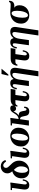

<svg xmlns="http://www.w3.org/2000/svg" viewBox="1989 -2769 1030 5048"><g transform="rotate(-90 2504.0 -245.0)"><path d="M279 -161H314Q303 -79 264 -34.5Q225 10 159 10Q138 10 115.5 4Q93 -2 75 -19.5Q57 -37 49 -69.5Q41 -102 48 -155L88 -435L78 -445H29L34 -480Q60 -480 93.5 -480.5Q127 -481 160.5 -483.5Q194 -486 220 -490L229 -480L180 -129Q176 -96 182.5 -75.5Q189 -55 211 -55Q225 -55 238.5 -65Q252 -75 263 -98Q274 -121 279 -161Z M614 -605Q614 -576 633 -550Q652 -524 680.5 -497Q709 -470 737.5 -437Q766 -404 785 -361Q804 -318 804 -260Q804 -185 769 -123.5Q734 -62 673.5 -26Q613 10 536 10Q446 10 393 -43Q340 -96 340 -192Q340 -269 374.5 -327Q409 -385 473 -417.5Q537 -450 624 -450L614 -415Q578 -415 548.5 -382.5Q519 -350 501.5 -296Q484 -242 484 -178Q484 -103 506.5 -64Q529 -25 555 -25Q579 -25 602 -45.5Q625 -66 639.5 -108Q654 -150 654 -213Q654 -255 640.5 -287Q627 -319 606.5 -345.5Q586 -372 562 -396Q538 -420 517.5 -445.5Q497 -471 483.5 -500.5Q470 -530 470 -568Q470 -618 494 -656.5Q518 -695 560 -717.5Q602 -740 656 -740Q709 -740 752 -713.5Q795 -687 821 -619L783 -599Q752 -645 726.5 -660Q701 -675 682 -675Q654 -675 634 -654.5Q614 -634 614 -605Z M1113 -161H1148Q1137 -79 1098 -34.5Q1059 10 993 10Q972 10 949.5 4Q927 -2 909 -19.5Q891 -37 883 -69.5Q875 -102 882 -155L922 -435L912 -445H863L868 -480Q894 -480 927.5 -480.5Q961 -481 994.5 -483.5Q1028 -486 1054 -490L1063 -480L1014 -129Q1010 -96 1016.5 -75.5Q1023 -55 1045 -55Q1059 -55 1072.5 -65Q1086 -75 1097 -98Q1108 -121 1113 -161Z M1457 -490Q1510 -490 1558.5 -466Q1607 -442 1638.5 -393.5Q1670 -345 1670 -272Q1670 -204 1646.5 -151.5Q1623 -99 1582.5 -63Q1542 -27 1492.5 -8.5Q1443 10 1390 10Q1338 10 1289 -14Q1240 -38 1208.5 -86.5Q1177 -135 1177 -208Q1177 -276 1200.5 -328.5Q1224 -381 1264.5 -417Q1305 -453 1355 -471.5Q1405 -490 1457 -490ZM1396 -25Q1426 -25 1448 -52Q1470 -79 1485 -122Q1500 -165 1507.5 -215.5Q1515 -266 1515 -312Q1515 -349 1509.5 -381.5Q1504 -414 1490 -434.5Q1476 -455 1451 -455Q1421 -455 1399 -428Q1377 -401 1362 -358Q1347 -315 1339.5 -265Q1332 -215 1332 -168Q1332 -132 1337.5 -99Q1343 -66 1357 -45.5Q1371 -25 1396 -25Z M2099 10Q2061 10 2028.5 -8Q1996 -26 1984 -79L1962 -174Q1954 -210 1936.5 -221.5Q1919 -233 1894 -234L1861 0H1726L1787 -435L1777 -445H1728L1733 -480Q1759 -480 1792.5 -480.5Q1826 -481 1859.5 -483.5Q1893 -486 1919 -490L1928 -480L1899 -271Q1939 -275 1966 -292.5Q1993 -310 2012.5 -335Q2032 -360 2048 -387Q2064 -414 2081.5 -437.5Q2099 -461 2123 -475.5Q2147 -490 2181 -490Q2221 -490 2239 -470Q2257 -450 2257 -421Q2257 -384 2232 -360.5Q2207 -337 2172 -337Q2147 -337 2126.5 -353.5Q2106 -370 2105 -406Q2091 -386 2079 -366Q2067 -346 2054.5 -328.5Q2042 -311 2026.5 -296Q2011 -281 1990 -270Q2042 -269 2069 -248Q2096 -227 2106 -164L2116 -107Q2120 -84 2130 -73.5Q2140 -63 2153 -63Q2169 -63 2179 -79Q2189 -95 2189 -125H2224Q2224 -70 2205 -41Q2186 -12 2157.5 -1Q2129 10 2099 10Z M2671 -355H2330Q2298 -355 2280 -340.5Q2262 -326 2259 -303H2224Q2232 -357 2251 -396.5Q2270 -436 2309 -458Q2348 -480 2414 -480H2689ZM2536 -390 2500 -129Q2496 -96 2502.5 -75.5Q2509 -55 2531 -55Q2545 -55 2558.5 -65Q2572 -75 2583 -98Q2594 -121 2599 -161H2634Q2623 -79 2584.5 -34.5Q2546 10 2479 10Q2458 10 2436 4Q2414 -2 2395.5 -19.5Q2377 -37 2369 -69.5Q2361 -102 2368 -155L2401 -390Z M3118 -490Q3196 -490 3225 -446.5Q3254 -403 3243 -330L3156 250H3021L3107 -330Q3109 -341 3110.5 -358.5Q3112 -376 3110 -393.5Q3108 -411 3098 -423Q3088 -435 3067 -435Q3040 -435 3013 -414Q2986 -393 2965.5 -354Q2945 -315 2937 -260L2900 0H2765L2814 -351Q2817 -373 2815.5 -389.5Q2814 -406 2806 -415.5Q2798 -425 2783 -425Q2770 -425 2756 -415Q2742 -405 2731.5 -382Q2721 -359 2715 -319H2680Q2691 -402 2732.5 -446Q2774 -490 2845 -490Q2889 -490 2914 -471Q2939 -452 2948 -409H2958Q2986 -448 3026 -469Q3066 -490 3118 -490ZM3222 -720 3068 -540H3038L3082 -720Z M3745 -355H3404Q3372 -355 3354 -340.5Q3336 -326 3333 -303H3298Q3306 -357 3325 -396.5Q3344 -436 3383 -458Q3422 -480 3488 -480H3763ZM3610 -390 3574 -129Q3570 -96 3576.5 -75.5Q3583 -55 3605 -55Q3619 -55 3632.5 -65Q3646 -75 3657 -98Q3668 -121 3673 -161H3708Q3697 -79 3658.5 -34.5Q3620 10 3553 10Q3532 10 3510 4Q3488 -2 3469.5 -19.5Q3451 -37 3443 -69.5Q3435 -102 3442 -155L3475 -390Z M4192 -490Q4270 -490 4299 -446.5Q4328 -403 4317 -330L4230 250H4095L4181 -330Q4183 -341 4184.5 -358.5Q4186 -376 4184 -393.5Q4182 -411 4172 -423Q4162 -435 4141 -435Q4114 -435 4087 -414Q4060 -393 4039.5 -354Q4019 -315 4011 -260L3974 0H3839L3888 -351Q3891 -373 3889.5 -389.5Q3888 -406 3880 -415.5Q3872 -425 3857 -425Q3844 -425 3830 -415Q3816 -405 3805.5 -382Q3795 -359 3789 -319H3754Q3765 -402 3806.5 -446Q3848 -490 3919 -490Q3963 -490 3988 -471Q4013 -452 4022 -409H4032Q4060 -448 4100 -469Q4140 -490 4192 -490Z M5008 -522Q5008 -488 4999 -460.5Q4990 -433 4969 -414Q4948 -395 4912.5 -387Q4877 -379 4823 -385Q4852 -369 4866 -344.5Q4880 -320 4885 -295Q4890 -270 4890 -252Q4890 -188 4868 -139Q4846 -90 4807.5 -56.5Q4769 -23 4721 -6.5Q4673 10 4620 10Q4568 10 4519 -14Q4470 -38 4438.5 -86.5Q4407 -135 4407 -208Q4407 -276 4430.5 -328.5Q4454 -381 4494.5 -417Q4535 -453 4585 -471.5Q4635 -490 4687 -490Q4718 -490 4741 -488.5Q4764 -487 4786.5 -485Q4809 -483 4837.5 -481.5Q4866 -480 4909 -480Q4973 -480 4973 -522ZM4626 -25Q4656 -25 4678 -52Q4700 -79 4715 -122Q4730 -165 4737.5 -215.5Q4745 -266 4745 -312Q4745 -349 4739.5 -381.5Q4734 -414 4720 -434.5Q4706 -455 4681 -455Q4651 -455 4629 -428Q4607 -401 4592 -358Q4577 -315 4569.5 -265Q4562 -215 4562 -168Q4562 -132 4567.5 -99Q4573 -66 4587 -45.5Q4601 -25 4626 -25Z"/></g></svg>

Font: Brygada 1918
Style: Bold Italic
Weight: 700
Italic angle: -8°
Designer: Mateusz Machalski | Borys Kosmynka | Przemek Hoffer
Foundry: NIEPODLEGLA 2018
Version: Version 3.006